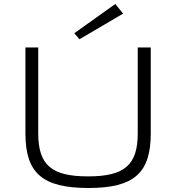

<svg xmlns="http://www.w3.org/2000/svg" viewBox="-20 -927 880 959"><path d="M595 -859 556 -907 351 -761 377 -731ZM733 -690H668V-261C668 -102 601 -46 420 -46C238 -46 171 -102 171 -261V-690H107V-261C107 -63 191 12 422 12C650 12 733 -63 733 -261Z"/></svg>

Font: Exo 2 Light Expanded
Style: Regular
Weight: 300
Width: 7
Designer: Natanael Gama
Version: Version 1.001;PS 001.001;hotconv 1.0.70;makeotf.lib2.5.58329